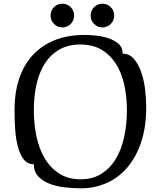

<svg xmlns="http://www.w3.org/2000/svg" viewBox="-20 -1010 872 1044"><path d="M420 14Q376 14 330.5 8.5Q285 3 248 -11.5Q211 -26 187.5 -51.5Q164 -77 164 -117Q130 -117 109.5 -143Q89 -169 77.5 -211.5Q66 -254 62.5 -307Q59 -360 59 -414Q59 -505 83.5 -580Q108 -655 156.5 -708.5Q205 -762 276 -791Q347 -820 440 -820Q462 -820 497 -817Q532 -814 565.5 -803.5Q599 -793 623 -773Q647 -753 647 -718Q684 -718 708.5 -689.5Q733 -661 748 -617.5Q763 -574 769 -523Q775 -472 775 -426Q775 -319 747.5 -237Q720 -155 672 -99Q624 -43 559 -14.5Q494 14 420 14ZM418 -35Q484 -35 532 -65.5Q580 -96 610.5 -147.5Q641 -199 655.5 -267Q670 -335 670 -410Q670 -485 655.5 -550Q641 -615 610 -663.5Q579 -712 531.5 -740Q484 -768 417 -768Q351 -768 303 -740.5Q255 -713 224 -665Q193 -617 178.5 -551.5Q164 -486 164 -411Q164 -336 178.5 -267.5Q193 -199 224 -147.5Q255 -96 303 -65.5Q351 -35 418 -35ZM255 -925Q255 -953 274 -971.5Q293 -990 319 -990Q345 -990 364 -971.5Q383 -953 383 -925Q383 -898 364 -879.5Q345 -861 319 -861Q293 -861 274 -879.5Q255 -898 255 -925ZM473 -925Q473 -953 492 -971.5Q511 -990 537 -990Q563 -990 582 -971.5Q601 -953 601 -925Q601 -898 582 -879.5Q563 -861 537 -861Q511 -861 492 -879.5Q473 -898 473 -925Z"/></svg>

Font: Milonga
Style: Regular
Weight: 400
Designer: Pablo Impallari, Brenda Gallo, Rodrigo Fuenzalida
Foundry: Pablo Impallari, Brenda Gallo, Rodrigo Fuenzalida
Version: Version 1.000; ttfautohint (v0.93) -l 8 -r 50 -G 200 -x 14 -